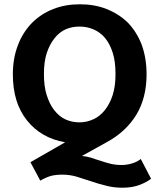

<svg xmlns="http://www.w3.org/2000/svg" viewBox="-20 -661 744 896"><path d="M353 -641C398 -641 439 -634 477 -619C515 -604 548 -583 576 -556C603 -528 625 -494 641 -453C656 -412 664 -366 664 -314C664 -241 648 -178 616 -125C583 -72 538 -30 479 2L362 67C377 68 391 71 405 75C418 80 433 84 448 89C463 94 478 99 495 103C511 107 529 109 549 109C566 109 582 106 598 101C614 96 627 89 637 81L685 173C674 182 657 192 634 201C611 210 584 215 552 215C524 215 498 212 473 205C448 199 425 192 402 184C379 177 357 170 336 163C315 157 293 154 271 154C251 154 233 156 217 160C201 165 185 172 168 182L122 96L284 3C209 -10 150 -44 106 -99C62 -154 40 -225 40 -314C40 -365 48 -410 64 -451C79 -491 101 -525 129 -554C157 -582 190 -604 229 -619C267 -634 308 -641 353 -641ZM185 -315C185 -278 189 -245 198 -217C207 -189 218 -166 233 -147C248 -128 265 -113 285 -104C305 -95 327 -90 350 -90C374 -90 396 -95 417 -105C437 -114 455 -129 470 -148C485 -167 497 -190 506 -218C515 -246 519 -278 519 -315C519 -354 515 -387 506 -415C497 -443 485 -466 470 -484C455 -502 437 -515 416 -524C395 -533 374 -537 351 -537C328 -537 306 -533 286 -524C266 -515 249 -501 234 -482C219 -463 207 -440 198 -413C189 -385 185 -352 185 -315Z"/></svg>

Font: Holmes&Hills Bold
Style: Bold
Weight: 500
Designer: Noopur Datye, Girish Dalvi, Yashodeep Gholap, Pallavi Karambelkar
Foundry: Ek Type
Version: ""